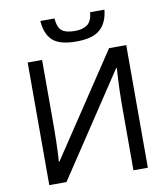

<svg xmlns="http://www.w3.org/2000/svg" viewBox="-99 -1019 965 1101"><g transform="rotate(-10 384.0 -468.0)"><path d="M584 -936Q577 -861 533.5 -822.5Q490 -784 395 -784Q297 -784 256.5 -822Q216 -860 211 -936H293Q298 -882 321.5 -863.5Q345 -845 397 -845Q443 -845 469.5 -864.5Q496 -884 501 -936ZM98 -714H182V-322Q182 -289 181 -248Q180 -207 178.5 -173Q177 -139 175 -123H179L572 -714H672V0H588V-388Q588 -425 589.5 -467Q591 -509 593 -544Q595 -579 596 -594H592L198 0H98Z"/></g></svg>

Font: Noto Sans
Style: Regular
Weight: 400
Designer: Monotype Design Team
Foundry: Monotype Imaging Inc.
Version: Version 2.007